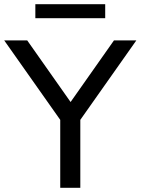

<svg xmlns="http://www.w3.org/2000/svg" viewBox="-29 -898 672 918"><path d="M259 0V-365L278 -298L-9 -705H101L315 -401H302L516 -705H623L336 -298L355 -365V0ZM140 -811V-878H474V-811Z"/></svg>

Font: Nunito Sans 10pt Medium
Style: Regular
Weight: 500
Designer: Vernon Adams
Foundry: Vernon Adams
Version: Version 3.101;gftools[0.9.27]